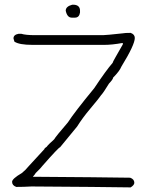

<svg xmlns="http://www.w3.org/2000/svg" viewBox="-20 -813 626 813"><path d="M533.2 -673.8Q550.8 -667.5 550.8 -652.3Q550.8 -623.5 494.1 -531.2Q486.3 -511.7 459 -484.4Q459 -477.5 441.4 -459Q418 -420.4 408.2 -410.2Q403.8 -402.3 361.3 -351.6Q329.6 -314 306.6 -277.3L234.4 -189.5Q228.5 -189 160.2 -111.3Q153.8 -102.1 130.9 -80.1Q130.9 -78.1 119.1 -64.5Q407.2 -62.5 531.2 -60.5Q548.8 -54.2 548.8 -39.1Q548.8 -29.3 533.2 -19.5Q409.7 -21.5 113.3 -23.4Q80.1 -21.5 48.8 -21.5Q31.2 -27.8 31.2 -43Q31.2 -56.2 72.3 -80.1Q87.9 -92.3 101.6 -109.4Q145 -156.7 168 -181.6Q168 -185.5 177.7 -191.4Q183.6 -200.2 209 -222.7Q216.3 -235.4 267.6 -294.9Q294.9 -337.4 378.9 -439.5Q429.2 -515.1 457 -546.9Q457 -549.8 468.8 -570.3L500 -625V-630.9H498Q454.1 -623 421.9 -623H117.2Q61.5 -623 41 -636.7L37.1 -650.4Q37.1 -666 58.6 -669.9H70.3Q88.4 -664.1 128.9 -664.1H416Q428.7 -664.1 500 -671.9Q508.3 -673.8 533.2 -673.8ZM285.6 -793H293.5Q318.8 -791 318.8 -767.6V-759.8Q315.4 -738.3 297.4 -738.3H283.7Q264.6 -738.3 258.3 -767.6Q258.3 -785.6 285.6 -793Z"/></svg>

Font: CEF Fonts CJK
Style: Regular
Weight: 400
Designer: PartyBoss (派对大魔王)
Version: Release 2.25